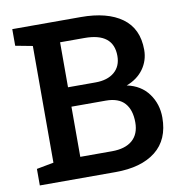

<svg xmlns="http://www.w3.org/2000/svg" viewBox="-80 -785 812 860"><g transform="rotate(-10 326.0 -355.5)"><path d="M32.2 0V-75.2L109.9 -89.8V-620.6L32.2 -635.3V-710.9H344.2Q463.9 -710.9 531 -662.4Q598.1 -613.8 598.1 -517.1Q598.1 -468.8 570.6 -430.4Q543 -392.1 493.2 -373.5Q557.1 -359.9 591.3 -313Q625.5 -266.1 625.5 -204.6Q625.5 -104 559.8 -52Q494.1 0 377 0ZM232.9 -411.1H357.9Q412.6 -411.1 443.8 -437.5Q475.1 -463.9 475.1 -511.2Q475.1 -615.7 344.2 -615.7H232.9ZM232.9 -94.7H377Q437.5 -94.7 470 -122.8Q502.4 -150.9 502.4 -204.1Q502.4 -260.7 474.9 -291.7Q447.3 -322.8 389.2 -322.8H232.9Z"/></g></svg>

Font: Roboto Slab Medium
Style: Regular
Weight: 500
Designer: Google
Version: Version 2.001; ttfautohint (v1.8.3)